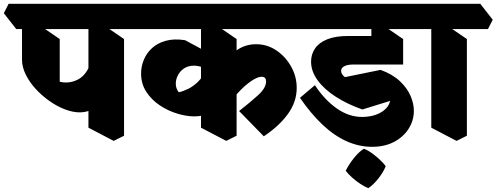

<svg xmlns="http://www.w3.org/2000/svg" viewBox="-85 -690 2594 1003"><path d="M331 -103Q295 -103 253.5 -119Q212 -135 172.5 -163Q133 -191 101 -226Q69 -261 49.5 -300.5Q30 -340 30 -378V-599L107 -568L227 -486V-263Q235 -261 243.5 -260Q252 -259 260 -259Q292 -259 322 -274.5Q352 -290 371.5 -323.5Q391 -357 391 -410L539 -301Q508 -210 452 -156.5Q396 -103 331 -103ZM509 46 377 -23V-599L443 -568L563 -486V19ZM0 -538 -65 -621 -40 -670H633L698 -587L673 -538Z M1293 22 1164 -110Q1223 -156 1264 -193.5Q1305 -231 1305 -265Q1305 -276 1299.5 -282.5Q1294 -289 1282 -289Q1260 -289 1226.5 -266Q1193 -243 1159 -206Q1125 -169 1099 -128L1021 -267Q1048 -317 1081.5 -360.5Q1115 -404 1157.5 -431.5Q1200 -459 1253 -459Q1311 -459 1359 -426.5Q1407 -394 1436 -342Q1465 -290 1465 -231Q1465 -158 1419 -94.5Q1373 -31 1293 22ZM930 -82Q889 -82 841 -96.5Q793 -111 750 -139.5Q707 -168 679.5 -210Q652 -252 652 -306Q652 -343 666.5 -378Q681 -413 709.5 -439Q738 -465 781.5 -477Q825 -489 882 -480L1077 -375L1053 -294Q1016 -320 985.5 -333.5Q955 -347 928 -347Q897 -347 875.5 -332Q854 -317 843 -294Q832 -271 833.5 -248Q835 -225 849 -208Q872 -213 898.5 -226Q925 -239 949.5 -263Q974 -287 990 -322L1078 -154Q1047 -122 1013.5 -102Q980 -82 930 -82ZM1097 46 965 -23V-599L1031 -568L1151 -486V19ZM633 -538 568 -621 593 -670H1478L1543 -587L1518 -538Z M1858 77Q1791 77 1726 48Q1661 19 1600 -38.5Q1539 -96 1482 -179L1560 -245Q1610 -169 1673.5 -124Q1737 -79 1808 -79Q1829 -79 1852.5 -83.5Q1876 -88 1897 -98.5Q1918 -109 1933 -125Q1948 -141 1953 -163L1808 -118Q1729 -146 1668.5 -185Q1608 -224 1574 -271Q1540 -318 1540 -368Q1540 -406 1560.5 -436.5Q1581 -467 1624 -484.5Q1667 -502 1733 -502H1922L2021 -353H1763Q1732 -353 1714.5 -344.5Q1697 -336 1697 -319Q1697 -312 1701 -304Q1705 -296 1717 -287L1903 -325Q1966 -302 2004 -266Q2042 -230 2059.5 -189.5Q2077 -149 2077 -111Q2077 -61 2050 -18Q2023 25 1974 51Q1925 77 1858 77ZM1478 -538 1413 -621 1438 -670H2108L2173 -587L2148 -538ZM2021 -353 1855 -371V-599L1901 -568L2021 -486ZM1839 293Q1821 286 1798 271Q1775 256 1754.5 237.5Q1734 219 1721 202Q1738 168 1764 135.5Q1790 103 1816 87Q1837 95 1859 111Q1881 127 1900 145Q1919 163 1930 178Q1918 209 1892 242Q1866 275 1839 293Z M2300 46 2168 -23V-599L2234 -568L2354 -486V19ZM2108 -538 2043 -621 2068 -670H2424L2489 -587L2464 -538Z"/></svg>

Font: Eczar ExtraBold
Style: Regular
Weight: 800
Designer: Vaibhav Singh
Foundry: Rosetta Type Foundry
Version: Version 2.000